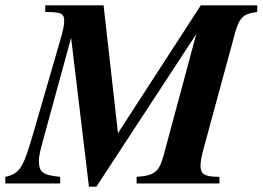

<svg xmlns="http://www.w3.org/2000/svg" viewBox="-49 -689 986 721"><path d="M917 -669H705L394 -189L340 -669H121V-644C185 -644 192 -637 192 -609C192 -595 188 -577 181 -551L74 -182C38 -58 25 -37 -29 -25V0H177V-25C113 -31 97 -41 97 -86C97 -103 103 -128 117 -178L218 -547L285 12H313L688 -561L565 -104C549 -46 533 -29 464 -25V0H775V-25C716 -25 704 -36 704 -68C704 -80 709 -108 714 -125L833 -563C850 -625 866 -638 917 -644Z"/></svg>

Font: XITS
Style: Bold Italic
Weight: 700
Italic angle: -16.33°
Designer: MicroPress Inc., with final additions and corrections provided by Coen Hoffman, Elsevier (retired)
Version: Version 1.105